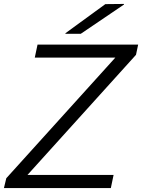

<svg xmlns="http://www.w3.org/2000/svg" viewBox="-23 -957 723 977"><path d="M680 -730 669 -678 117 -67H555L541 0H-3L9 -50L564 -664H154L168 -730ZM310 -785V-788L513 -936L608 -937V-934L388 -785Z"/></svg>

Font: Nacelle Light
Style: Italic
Weight: 300
Italic angle: -12°
Designer: Sora Sagano
Foundry: Sora Sagano
Version: Version 1.000;FEAKit 1.0